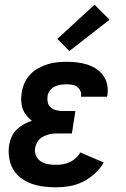

<svg xmlns="http://www.w3.org/2000/svg" viewBox="-20 -792 540 820"><path d="M219 8Q192 8 165 4.5Q138 1 113.5 -8Q89 -17 68.5 -32.5Q48 -48 35.5 -70Q23 -92 19 -119Q15 -146 19 -173Q22 -190 29.5 -207.5Q37 -225 51 -238.5Q65 -252 81.5 -261Q98 -270 116 -276Q103 -286 92.5 -299.5Q82 -313 76.5 -329Q71 -345 70.5 -362.5Q70 -380 73 -398Q76 -418 85 -438Q94 -458 109 -474Q124 -490 143.5 -500.5Q163 -511 183 -517.5Q203 -524 223.5 -526Q244 -528 264 -528Q287 -528 309 -525.5Q331 -523 352 -516.5Q373 -510 390.5 -498.5Q408 -487 420.5 -470Q433 -453 437.5 -431.5Q442 -410 439 -388Q438 -385 438 -383Q438 -381 437 -379H326Q326 -380 326 -380.5Q326 -381 326 -382Q328 -394 323 -404.5Q318 -415 309 -421.5Q300 -428 288 -430Q276 -432 264 -432Q252 -432 239 -430Q226 -428 214 -422.5Q202 -417 193.5 -405.5Q185 -394 183 -382Q181 -368 184 -355Q187 -342 196.5 -333.5Q206 -325 219.5 -321.5Q233 -318 246 -318H302L287 -222H231Q220 -222 209.5 -221.5Q199 -221 188.5 -218Q178 -215 168 -210.5Q158 -206 150 -198.5Q142 -191 137 -181Q132 -171 130 -160Q127 -143 133.5 -127.5Q140 -112 154 -103Q168 -94 184.5 -91Q201 -88 219 -88Q234 -88 248.5 -90.5Q263 -93 277.5 -99.5Q292 -106 304 -117Q316 -128 323 -141L423 -98Q408 -72 384.5 -50.5Q361 -29 333.5 -15.5Q306 -2 277 3Q248 8 219 8ZM276 -574 225 -626 384 -772 448 -708Z"/></svg>

Font: Iosevka Gothic
Style: Bold Italic
Weight: 700
Italic angle: -9°
Monospace: yes
Designer: Belleve Invis
Foundry: Belleve Invis
Version: Version 15.5.1; ttfautohint (v1.8.4)